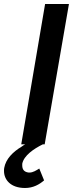

<svg xmlns="http://www.w3.org/2000/svg" viewBox="-58 -720 364 958"><path d="M167 -700 48 0H68C62 3 56 7 51 11C6 38 -29 73 -37 118C-38 123 -38 128 -38 133C-38 177 -5 218 67 218C108 218 139 200 162 180L138 121C123 130 107 141 89 141C88 141 86 141 85 141C60 138 53 123 53 105C53 102 53 100 53 97C61 56 111 22 156 0H165L286 -700Z"/></svg>

Font: Jost Medium
Style: Italic
Weight: 500
Italic angle: -5°
Version: Version 3.710